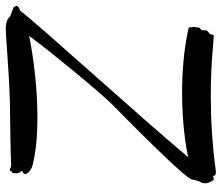

<svg xmlns="http://www.w3.org/2000/svg" viewBox="-70 -674 750 649"><g transform="rotate(-90 304.5 -349.0)"><path d="M537 -78C539 -84 537 -86 526 -88C455 -103 381 -108 315 -108C213 -108 129 -95 98 -87C217 -231 544 -590 593 -655C593 -656 594 -656 595 -656C613 -663 612 -668 604 -678L572 -690C566 -703 537 -704 537 -704C514 -705 394 -693 281 -690C216 -689 106 -688 79 -686C69 -685 66 -686 60 -689C54 -693 51 -689 51 -685C50 -682 45 -685 45 -681C45 -677 42 -667 45 -661C47 -655 52 -652 51 -649C49 -645 42 -647 41 -638C41 -634 49 -620 69 -614C114 -602 173 -597 233 -597C330 -597 436 -610 508 -625C469 -570 322 -390 277 -345C208 -277 28 -99 23 -75C20 -61 18 -51 14 -46C3 -26 18 -7 20 -3C21 0 27 0 35 -4C34 5 42 7 52 6C147 -7 233 -11 305 -11C419 -11 494 -1 506 -1C515 0 512 -9 513 -11C515 -16 524 -20 526 -24C529 -33 524 -41 532 -46C539 -50 536 -58 537 -61C542 -71 536 -73 537 -78Z"/></g></svg>

Font: Oregano
Style: Regular
Weight: 400
Designer: Astigmatic (AOETI)
Foundry: Astigmatic (AOETI)
Version: Version 1.000